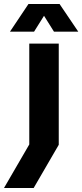

<svg xmlns="http://www.w3.org/2000/svg" viewBox="-80 -744 413 964"><path d="M-60 200 102 -79 67 53V-525H215V-17L89 200ZM63 -724H219L313 -585H191L112 -711H170L91 -585H-30Z"/></svg>

Font: TikTok Sans 24pt
Style: Bold
Weight: 700
Version: Version 4.000